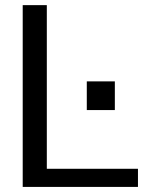

<svg xmlns="http://www.w3.org/2000/svg" viewBox="-20 -735 562 755"><path d="M69.3 0V-714.8H164.1V-71.3H522.5V0ZM321.3 -302.2V-415H431.6V-302.2Z"/></svg>

Font: Pontano Sans Medium
Style: Regular
Weight: 500
Designer: Vernon Adams
Foundry: Vernon Adams
Version: Version 2.001